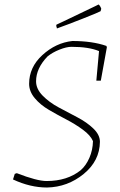

<svg xmlns="http://www.w3.org/2000/svg" viewBox="-20 -830 534 857"><path d="M234 -703Q234 -704 233.5 -706Q233 -708 232.5 -709.5Q232 -711 231.5 -712.5Q231 -714 231 -715L232 -720L262 -734L406 -803L420 -810Q427 -805 432 -791L429 -780Q421 -775 350 -747Q279 -719 234 -703ZM190 7Q115 7 38 -29L46 -54L55 -57Q145 -22 188 -22Q280 -22 340 -70Q364 -91 379 -125.5Q394 -160 395 -200Q384 -226 350 -251Q316 -276 276.5 -296.5Q237 -317 198.5 -339.5Q160 -362 135 -392Q110 -422 110 -456Q110 -530 169 -584Q229 -639 303 -647Q392 -647 455 -625L457 -619L430 -470H410L422 -602Q376 -621 299 -621Q277 -621 245.5 -608.5Q214 -596 192 -578Q141 -525 141 -467Q141 -433 170.5 -403Q200 -373 242 -350.5Q284 -328 326 -306Q368 -284 397 -256Q426 -228 426 -197Q425 -112 353.5 -53.5Q282 5 190 7Z"/></svg>

Font: Albura ExtraLight
Style: Italic
Weight: 156
Italic angle: -7°
Designer: Mercedes Jáuregui
Foundry: Omnibus-Type Team
Version: Version 1.000